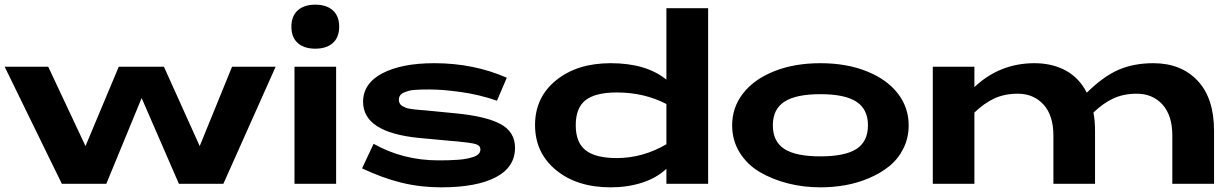

<svg xmlns="http://www.w3.org/2000/svg" viewBox="-38 -785 5254 820"><path d="M168 -500 327.1 -161.1 469.2 -500H662.1L814.9 -161.1L953.1 -500H1139.2L916 0H726.1L566.9 -366.2L416 0H226.1L-18.1 -500Z M1219.7 -500H1397.5V0H1219.7ZM1233.6 -740.7Q1206.5 -716.3 1206.5 -670.9Q1206.5 -625.5 1233.6 -601.3Q1260.7 -577.1 1308.6 -577.1Q1356.4 -577.1 1383.5 -601.3Q1410.6 -625.5 1410.6 -670.9Q1410.6 -716.3 1383.5 -740.7Q1356.4 -765.1 1308.6 -765.1Q1260.7 -765.1 1233.6 -740.7Z M2084.5 -355Q2009.3 -380.9 1931.6 -391.8Q1854 -402.8 1798.3 -402.8Q1796.4 -402.8 1792.5 -402.8Q1774.9 -402.8 1764.9 -402.6Q1754.9 -402.3 1737.3 -401.4Q1719.7 -400.4 1709.2 -397.5Q1698.7 -394.5 1687.5 -389.9Q1676.3 -385.3 1670.9 -377.4Q1665.5 -369.6 1665.5 -358.9Q1665.5 -350.1 1669.2 -343.3Q1672.9 -336.4 1680.4 -332Q1688 -327.6 1695.3 -324.7Q1702.6 -321.8 1714.8 -320.1Q1727.1 -318.4 1734.9 -317.4Q1742.7 -316.4 1756.1 -315.4Q1769.5 -314.5 1774.4 -314L1909.7 -300.8Q2036.6 -288.6 2099.1 -255.4Q2161.6 -222.2 2161.6 -153.8Q2161.6 -71.3 2079.6 -28.1Q1997.6 15.1 1845.7 15.1Q1758.3 15.1 1677.2 -4.6Q1596.2 -24.4 1508.3 -65.9L1557.6 -170.9Q1683.1 -100.1 1834.5 -100.1Q1857.9 -100.1 1876 -100.6Q1894 -101.1 1916.3 -102.5Q1938.5 -104 1954.6 -107.2Q1970.7 -110.4 1984.9 -115.2Q1999 -120.1 2006.3 -127.9Q2013.7 -135.7 2013.7 -146Q2013.7 -164.1 1992.4 -169.9Q1971.2 -175.8 1913.1 -181.2Q1897.9 -182.1 1889.6 -183.1L1752.4 -195.8Q1512.7 -219.2 1512.7 -350.1Q1512.7 -428.7 1595 -471.9Q1677.2 -515.1 1817.4 -515.1Q1984.4 -515.1 2126.5 -453.1Z M2986.3 0H2808.1V-64Q2765.6 -24.4 2703.6 -4.6Q2641.6 15.1 2570.3 15.1Q2426.3 15.1 2336.7 -58.6Q2247.1 -132.3 2247.1 -251Q2247.1 -369.1 2336.9 -442.1Q2426.8 -515.1 2570.3 -515.1Q2721.7 -515.1 2808.1 -444.8V-750H2986.3ZM2420.9 -250Q2420.9 -175.8 2463.6 -142.8Q2506.3 -109.9 2596.2 -109.9Q2706.5 -109.9 2808.1 -168.9V-340.8Q2713.4 -390.1 2596.2 -390.1Q2505.4 -390.1 2463.1 -357.4Q2420.9 -324.7 2420.9 -250Z M3842.8 -250Q3842.8 -195.8 3820.3 -150.9Q3797.9 -106 3760.5 -75.7Q3723.1 -45.4 3673.8 -24.4Q3624.5 -3.4 3572.3 5.9Q3520 15.1 3465.8 15.1Q3394 15.1 3328.1 -1.5Q3262.2 -18.1 3208 -49.6Q3153.8 -81.1 3121.3 -133.1Q3088.9 -185.1 3088.9 -250Q3088.9 -326.2 3135.5 -386.2Q3182.1 -446.3 3268.3 -480.7Q3354.5 -515.1 3465.8 -515.1Q3577.1 -515.1 3663.3 -480.7Q3749.5 -446.3 3796.1 -386.2Q3842.8 -326.2 3842.8 -250ZM3262.7 -250Q3262.7 -180.7 3311.8 -148.9Q3360.8 -117.2 3465.8 -117.2Q3570.8 -117.2 3619.9 -148.9Q3668.9 -180.7 3668.9 -250Q3668.9 -318.4 3619.6 -350.6Q3570.3 -382.8 3465.8 -382.8Q3361.3 -382.8 3312 -350.6Q3262.7 -318.4 3262.7 -250Z M4460.9 -206.1Q4460.9 -292 4418.7 -338.4Q4376.5 -384.8 4308.6 -384.8Q4251.5 -384.8 4207.5 -364Q4163.6 -343.3 4123.5 -304.2V0H3945.8V-500H4123.5V-413.1Q4231.9 -515.1 4379.9 -515.1Q4456.5 -515.1 4514.2 -483.4Q4571.8 -451.7 4603.5 -389.2Q4675.8 -460 4740.5 -487.5Q4805.2 -515.1 4887.7 -515.1Q5005.9 -515.1 5076.4 -440.7Q5147 -366.2 5147 -226.1V0H4968.8V-206.1Q4968.8 -292 4926.8 -338.4Q4884.8 -384.8 4816.9 -384.8Q4759.8 -384.8 4715.8 -364Q4671.9 -343.3 4631.8 -304.2Q4638.7 -270.5 4638.7 -226.1V0H4460.9Z"/></svg>

Font: Messapia Bold
Style: Regular
Weight: 400
Designer: Luca Marsano
Foundry: Collletttivo
Version: Version 1.000;FEAKit 1.0